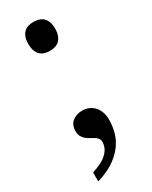

<svg xmlns="http://www.w3.org/2000/svg" viewBox="-184 -584 619 782"><g transform="rotate(-30 125.0 -193.5)"><path d="M193.8 -42Q193.8 -10.3 185.1 19.5Q176.3 49.3 156.5 74.7Q136.7 100.1 105.7 120.4Q74.7 140.6 29.8 153.8V111.8Q79.1 96.2 102.1 73.7Q125 51.3 125 22Q125 12.2 119.6 5.6Q114.3 -1 106 -6.1Q97.7 -11.2 88.4 -16.1Q79.1 -21 70.8 -27.8Q62.5 -34.7 57.1 -44.7Q51.8 -54.7 51.8 -69.8Q51.8 -98.6 70.6 -113.8Q89.4 -128.9 117.2 -128.9Q132.8 -128.9 146.5 -123.3Q160.2 -117.7 170.9 -106.7Q181.6 -95.7 187.7 -79.3Q193.8 -63 193.8 -42ZM63 -473.1Q63 -492.7 67.9 -505.6Q72.8 -518.6 81.3 -526.4Q89.8 -534.2 101.3 -537.6Q112.8 -541 126 -541Q138.7 -541 150.1 -537.6Q161.6 -534.2 170.2 -526.4Q178.7 -518.6 183.8 -505.6Q189 -492.7 189 -473.1Q189 -454.1 183.8 -440.9Q178.7 -427.7 170.2 -419.7Q161.6 -411.6 150.1 -408.2Q138.7 -404.8 126 -404.8Q112.8 -404.8 101.3 -408.2Q89.8 -411.6 81.3 -419.7Q72.8 -427.7 67.9 -440.9Q63 -454.1 63 -473.1Z"/></g></svg>

Font: Droid Serif
Style: Regular
Weight: 400
Version: Version 1.00 build 112